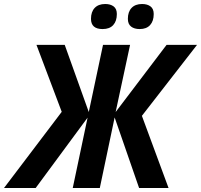

<svg xmlns="http://www.w3.org/2000/svg" viewBox="-76 -938 1003 958"><path d="M232 -380 106 -714H247L367 -379L438 -714H573L501 -379L755 -714H907L632 -360L765 0H618L496 -352L422 0H287L361 -351L102 0H-56ZM378 -844Q378 -879 396.5 -898.5Q415 -918 449 -918Q475 -918 491 -906Q507 -894 507 -868Q507 -833 489 -813Q471 -793 436 -793Q378 -793 378 -844ZM562 -844Q562 -879 580.5 -898.5Q599 -918 633 -918Q659 -918 675 -906Q691 -894 691 -868Q691 -833 673 -813Q655 -793 621 -793Q594 -793 578 -805.5Q562 -818 562 -844Z"/></svg>

Font: Noto Sans Display
Style: Bold Italic
Weight: 700
Italic angle: -12°
Designer: Monotype Design team
Foundry: Monotype Imaging Inc.
Version: Version 1.000